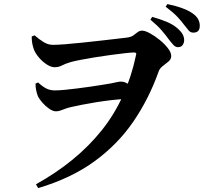

<svg xmlns="http://www.w3.org/2000/svg" viewBox="-20 -867 1040 965"><path d="M827.4 -670.2Q813.6 -689.9 792.2 -714.6Q770.9 -739.2 735.9 -768.2L744.8 -782.1Q786.5 -770.7 819.8 -756.5Q853.1 -742.3 875.9 -721.2Q905.6 -694.5 905.6 -665.7Q905.6 -651.1 897.8 -640.5Q890 -629.9 874.4 -629.9Q862.2 -629.9 852.2 -640.5Q842.2 -651.2 827.4 -670.2ZM904.9 -742.8Q892 -760.6 871.7 -782.2Q851.3 -803.9 812.5 -833.4L821.4 -846.5Q863.5 -837.8 896.3 -825.7Q929.1 -813.7 949.5 -798.7Q969.1 -784.3 976.6 -769.1Q984.1 -753.8 984.1 -737.4Q984.1 -703 951.5 -703Q937.3 -703 928.5 -713.5Q919.7 -724 904.9 -742.8ZM171.4 -452.6Q194.3 -431.3 213.3 -422Q232.3 -412.7 254.6 -412.7Q275.9 -412.7 305.2 -415.4Q334.5 -418.2 368.1 -422.5Q401.6 -426.8 434 -431.4Q466.3 -436 493.2 -440.5Q520 -445 537.1 -447.8Q555.5 -451.2 567.1 -454Q578.7 -456.8 586.5 -456.8Q603.6 -456.8 615.9 -449.6Q628.1 -442.5 638.3 -436.7L619.4 -369.7Q583.3 -368.7 542.7 -364.1Q502.1 -359.4 463.4 -353.2Q424.8 -346.9 392.2 -340.5Q359.6 -334.2 339.4 -329.4Q321 -325.4 307.6 -320.2Q294.2 -315 283.3 -311.2Q272.4 -307.5 261 -307.5Q246.1 -307.5 227.2 -320.5Q208.3 -333.5 192.5 -351.7Q176.7 -369.9 170 -384.8Q164.5 -399.4 161.4 -415.2Q158.3 -431.1 158.5 -446.8ZM245.9 -641.6Q267.9 -641.6 307 -644.6Q346.2 -647.6 392.8 -652.6Q439.4 -657.6 484.6 -662.6Q529.7 -667.6 565.8 -671.9Q601.9 -676.3 619.6 -678.3Q639 -680.8 650.4 -689.2Q661.8 -697.6 671.6 -705.3Q681.4 -713 694.7 -713Q708.8 -713 732.8 -700.1Q756.8 -687.3 781.6 -667.2Q806.5 -647.1 823.5 -625.2Q840.6 -603.4 840.6 -585.6Q840.6 -569.6 827 -558Q813.4 -546.3 798.3 -535.2Q783.2 -524 777.4 -508Q729 -371.3 650.6 -256.5Q572.3 -141.7 454.8 -56.2Q337.4 29.2 171.8 78.4L160.7 59.2Q365 -54.3 491.1 -211.8Q617.2 -369.4 663.6 -589.7Q666.2 -597.9 663.5 -600.5Q660.8 -603.2 654 -603.2Q640.4 -603.2 608.9 -599.7Q577.5 -596.2 537.3 -590.8Q497.2 -585.4 456.4 -578.8Q415.6 -572.2 383 -565.8Q350.5 -559.3 335 -554.9Q307.1 -546.5 290.9 -537.8Q274.8 -529.1 254.2 -529.1Q237.1 -529.1 215.8 -542.6Q194.6 -556.1 177.1 -576.2Q159.6 -596.3 151.4 -615.8Q145.9 -629.6 142.5 -646.9Q139.2 -664.3 139.4 -683.5L153.8 -689.4Q176.9 -669 199.6 -655.3Q222.3 -641.6 245.9 -641.6Z"/></svg>

Font: Source Han Serif JP VF
Style: Regular
Weight: 250
Designer: Ryoko NISHIZUKA 西塚涼子 (kana & ideographs); Frank Grießhammer (Latin, Greek & Cyrillic); Wenlong ZHANG 张文龙 (bopomofo); San
Foundry: Adobe
Version: Version 2.001;hotconv 1.1.0;makeotfexe 2.6.0